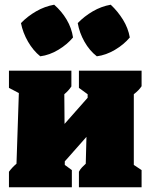

<svg xmlns="http://www.w3.org/2000/svg" viewBox="-20 -795 642 815"><path d="M18 0V-66Q32 -85 50 -100L60 -400L18 -422V-495H283V-428Q271 -410 253 -395L254 -269L352 -380V-395L315 -422V-495H581V-429Q570 -412 548 -395V-95L581 -73V0H315V-66Q320 -76 328 -84.5Q336 -93 344 -100L347 -214L255 -110V-95L285 -73V0ZM210 -775Q242 -747 263 -711.5Q284 -676 290 -636Q265 -606 227.5 -583.5Q190 -561 151 -556Q121 -580 99 -618Q77 -656 69 -697Q97 -726 133.5 -747Q170 -768 210 -775ZM450 -775Q480 -747 502 -711.5Q524 -676 531 -636Q506 -606 468 -583.5Q430 -561 391 -556Q360 -580 338.5 -618Q317 -656 310 -697Q338 -726 374 -747Q410 -768 450 -775Z"/></svg>

Font: Piazzolla Black
Style: Regular
Weight: 900
Designer: Juan Pablo del Peral
Foundry: Huerta Tipografica
Version: Version 1.330